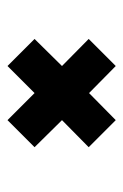

<svg xmlns="http://www.w3.org/2000/svg" viewBox="74 -630 336 525"><g transform="rotate(90 242.5 -367.0)"><path d="M86 -441 160 -515 234 -442 308 -515 382 -441 308 -368 382 -293 308 -219 234 -293 160 -219 86 -293 160 -368Z"/></g></svg>

Font: CAT Altenglisch
Style: Regular
Weight: 400
Designer: Peter Wiegel
Foundry: Peter Wiegel, CAT Fonts
Version: Version 1.000